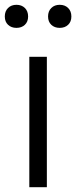

<svg xmlns="http://www.w3.org/2000/svg" viewBox="-58 -779 317 799"><path d="M64 0V-542.5H137V0ZM190.5 -663Q169 -663 155.5 -675.8Q142 -688.5 142 -710.5Q142 -732.5 155.5 -745.8Q169 -759 190.5 -759Q212 -759 225.5 -745.8Q239 -732.5 239 -710.5Q239 -688.5 225.5 -675.8Q212 -663 190.5 -663ZM10.5 -663Q-11 -663 -24.5 -675.8Q-38 -688.5 -38 -710.5Q-38 -732.5 -24.5 -745.8Q-11 -759 10.5 -759Q32 -759 45.5 -745.8Q59 -732.5 59 -710.5Q59 -688.5 45.5 -675.8Q32 -663 10.5 -663Z"/></svg>

Font: Encode Sans Condensed
Style: Regular
Weight: 400
Width: 3
Designer: Multiple Designers
Foundry: Impallari Type
Version: Version 3.000; ttfautohint (v1.8.3) -l 8 -r 50 -G 200 -x 14 